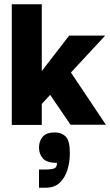

<svg xmlns="http://www.w3.org/2000/svg" viewBox="-20 -583 514 896"><path d="M175 0H35V-563H175ZM266 -312 474 -1H309L164 -214ZM173 -96V-249L303 -417H471ZM162 293V208H193Q220 208 233 203Q246 198 246 177Q198 177 180 156Q162 135 162 106Q162 76 179 55.5Q196 35 236 35Q266 35 286 53.5Q306 72 306 132Q306 173 294.5 210Q283 247 258.5 270Q234 293 193 293Z"/></svg>

Font: Darker Grotesque Light Black
Style: Regular
Weight: 900
Version: Version 1.000;gftools[0.9.28]